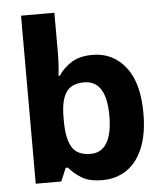

<svg xmlns="http://www.w3.org/2000/svg" viewBox="-54 -808 740 865"><g transform="rotate(-5 316.0 -375.0)"><path d="M375 10Q315 10 280.5 -11.5Q246 -32.9 224.2 -59.5H214.2L188.9 0H73.4V-760H224.2V-582.9Q224.2 -552 222.4 -524Q220.6 -496 218 -475.4H224.2Q246 -509.4 283 -532.7Q319.9 -556 378.7 -556Q470.1 -556 527.3 -484.3Q584.4 -412.7 584.4 -274.1Q584.4 -180.9 558.1 -117.4Q531.8 -53.8 484.6 -21.9Q437.3 10 375 10ZM332.1 -112.4Q380.9 -112.4 405.7 -154.1Q430.6 -195.8 430.6 -275.7Q430.6 -436 330.1 -436Q272.6 -436 248.4 -399.8Q224.2 -363.6 224.2 -287.5V-269.4Q224.2 -191.8 247.6 -152.1Q270.9 -112.4 332.1 -112.4Z"/></g></svg>

Font: Noto Sans Symbols
Style: Regular
Weight: 400
Designer: Monotype Design Team
Foundry: Monotype Imaging Inc.
Version: Version 2.002